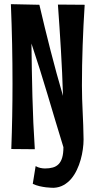

<svg xmlns="http://www.w3.org/2000/svg" viewBox="-20 -727 455 921"><path d="M386.2 -704.1Q379.9 -606 376.5 -509.5Q373 -413.1 373 -315.9Q373 -283.2 374 -252.7Q375 -222.2 376.5 -191.2Q377.9 -160.2 379.2 -127.4Q380.4 -94.7 380.9 -58.1Q380.9 -36.1 377.4 -11Q374 14.2 366.9 39.3Q359.9 64.5 348.6 88.1Q337.4 111.8 321.8 130.4Q306.2 148.9 285.4 160.6Q264.6 172.4 238.8 173.8Q236.3 173.8 226.1 173.6Q215.8 173.3 201.2 171.6Q186.5 169.9 169.4 166Q152.3 162.1 137.2 154.8L150.9 69.8Q162.1 76.2 173.8 78.6Q185.5 81.1 195.8 81.1Q217.3 81.1 233.6 76.4Q250 71.8 261.2 60.3Q272.5 48.8 278.3 29.1Q284.2 9.3 284.2 -21Q264.6 -84.5 245.8 -147.2Q227.1 -210 208.5 -272Q189.9 -334 170.7 -395.5Q151.4 -457 130.9 -518.1Q132.3 -390.6 135.5 -263.9Q138.7 -137.2 147 -11.2L34.2 -12.2Q40 -168 40 -325.2Q40 -421.9 38.1 -516.6Q36.1 -611.3 32.2 -707L168.9 -704.1Q193.8 -596.7 222.2 -485.8Q250.5 -375 282.2 -267.1Q278.8 -377.4 272.2 -488Q265.6 -598.6 257.8 -705.1Z"/></svg>

Font: Mouse Memoirs
Style: Regular
Weight: 400
Version: Version 1.000